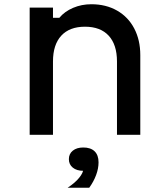

<svg xmlns="http://www.w3.org/2000/svg" viewBox="-20 -636 790 906"><path d="M120 -600H230V-552H260Q285 -582 325 -599Q365 -616 411 -616Q480 -616 532.5 -586Q585 -556 613.5 -501.5Q642 -447 642 -376V0H532V-346Q532 -425 493 -467.5Q454 -510 381 -510Q308 -510 269 -467.5Q230 -425 230 -346V0H120ZM305 115Q305 90 323.5 75Q342 60 373 60Q404 60 422.5 75Q441 90 441 115Q441 140 422.5 155Q404 170 373 170Q342 170 323.5 155Q305 140 305 115ZM373 162V60Q408 60 426.5 78Q445 96 445 130Q445 159 433.5 190Q422 221 401 250H299Q334 227 353.5 203Q373 179 373 162Z"/></svg>

Font: Martian Mono sWd Rg
Style: Regular
Weight: 400
Width: 6
Monospace: yes
Designer: Roman Shamin
Foundry: Evil Martians
Version: Version 1.000